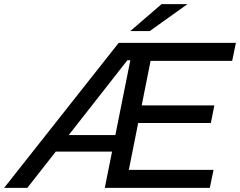

<svg xmlns="http://www.w3.org/2000/svg" viewBox="-75 -907 1159 927"><path d="M-55 0 498 -700H604L589 -616H501L572 -657L57 0ZM162 -175 183 -255H515L500 -175ZM431 0 571 -700H1064L1046 -613H652L547 -87H956L938 0ZM582 -313 601 -398H960L943 -313ZM554 -757 705 -887H830L648 -757Z"/></svg>

Font: MOST Montserrat Medium
Style: Italic
Weight: 500
Italic angle: -11.3°
Designer: Julieta Ulanovsky
Foundry: Julieta Ulanovsky
Version: Version 8.000;March 11, 2024;FontCreator 15.0.0.2926 64-bit